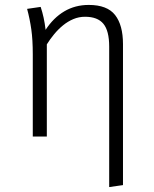

<svg xmlns="http://www.w3.org/2000/svg" viewBox="-20 -554 624 779"><path d="M113 -333Q113 -393 107 -435Q101 -477 90 -518L145 -526Q152 -505 157 -482Q162 -459 165 -433Q197 -482 241 -508Q285 -534 340 -534Q415 -534 447 -493Q479 -452 479 -375V197L423 205V-365Q423 -429 399.5 -457.5Q376 -486 325 -486Q300 -486 277.5 -476.5Q255 -467 235.5 -451Q216 -435 199.5 -415Q183 -395 170 -374V0H113Z"/></svg>

Font: Jldddboxgfspflltxgxzjzlszac
Style: Regular
Weight: 300
Designer: Carrois Corporate & Edenspiekermann
Foundry: Carrois Corporate GbR & Edenspiekermann AG
Version: Version 2.001